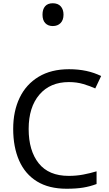

<svg xmlns="http://www.w3.org/2000/svg" viewBox="-20 -1149 672 1179"><path d="M403 -645Q288 -645 222 -568Q156 -491 156 -357Q156 -224 217.5 -146.5Q279 -69 402 -69Q449 -69 491 -77Q533 -85 573 -97V-19Q533 -4 490.5 3Q448 10 389 10Q280 10 207 -35Q134 -80 97.5 -163Q61 -246 61 -358Q61 -466 100.5 -548.5Q140 -631 217 -677.5Q294 -724 404 -724Q517 -724 601 -682L565 -606Q532 -621 491.5 -633Q451 -645 403 -645ZM304 -989Q275 -989 258 -1007Q241 -1025 241 -1059Q241 -1092 257 -1110.5Q273 -1129 304 -1129Q336 -1129 353 -1110Q370 -1091 370 -1059Q370 -1026 352 -1007.5Q334 -989 304 -989Z"/></svg>

Font: Noto Sans Tifinagh Ghat
Style: Regular
Weight: 400
Designer: JamraPatel
Foundry: JamraPatel LLC
Version: Version 2.006; ttfautohint (v1.8.4.7-5d5b)